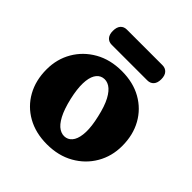

<svg xmlns="http://www.w3.org/2000/svg" viewBox="-168 -718 846 846"><g transform="rotate(45 255.0 -294.5)"><path d="M257.7 -453.3Q328.5 -453.3 381.1 -423.6Q433.8 -393.9 463 -341.5Q492.2 -289.2 492.2 -220.6Q492.2 -156.8 462 -104.7Q431.8 -52.6 377.7 -21.9Q323.7 8.8 252 8.8Q181.6 8.8 128.7 -20.9Q75.9 -50.6 46.7 -103Q17.5 -155.4 17.5 -223.9Q17.5 -288.2 47.7 -340Q77.9 -391.9 131.9 -422.6Q186 -453.3 257.7 -453.3ZM291.1 -71.5Q311.1 -76.1 322.8 -96.3Q334.4 -116.5 335.6 -151.8Q336.7 -187.2 324.8 -237.8Q313 -290.4 296.2 -321.7Q279.3 -353 259.4 -365.4Q239.4 -377.7 218.6 -373Q198.6 -368.5 186.9 -348.3Q175.3 -328.1 174.3 -292.7Q173.4 -257.3 184.9 -206.7Q197.1 -154.5 213.8 -123Q230.5 -91.5 250.4 -79.2Q270.4 -66.9 291.1 -71.5ZM104.2 -550.3Q104.2 -573.9 114.9 -585.9Q125.6 -598 144.2 -598H365.6Q384.2 -598 395.1 -585.7Q406 -573.5 406 -550.3Q406 -527.4 395.1 -515.3Q384.2 -503.3 365.6 -503.3H144.2Q125.6 -503.3 114.9 -515.5Q104.2 -527.8 104.2 -550.3Z"/></g></svg>

Font: Fraunces 144pt S100 Black
Style: Regular
Weight: 900
Version: Version 1.000